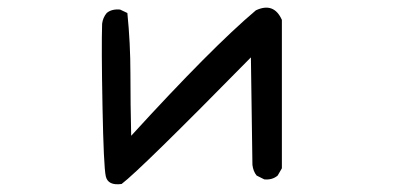

<svg xmlns="http://www.w3.org/2000/svg" viewBox="-20 -471 1040 502"><path d="M298 10Q262 15 256.5 -10.5Q251 -36 248 -192.5Q245 -349 247 -409Q249 -425 259 -437Q272 -448 294 -446L313 -437Q321 -358 321 -278Q321 -198 323 -116Q534 -347 649 -444Q696 -466 717 -419V-31L706 -12Q692 0 671 -2L651 -12Q642 -23 640 -40L636 -321Q347 -27 298 10Z"/></svg>

Font: Kosefont JP
Style: Regular
Weight: 400
Designer: Nozomi Seto 瀬戸のぞみ
Version: Version 3.00;June 19, 2020